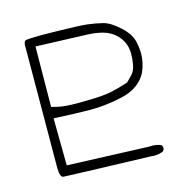

<svg xmlns="http://www.w3.org/2000/svg" viewBox="-82 -596 663 668"><g transform="rotate(-15 250.0 -261.5)"><path d="M223.6 -254.4Q205.6 -253.9 183.1 -253.9Q160.6 -253.9 144 -255.4Q118.7 -257.3 97.2 -263.7L91.3 -265.1L93.3 -482.4Q253.4 -477.1 282.2 -475.6Q311 -474.1 333.5 -467.8Q360.8 -460.4 380.4 -440.9Q407.2 -414.1 408.2 -375Q408.2 -373 408.2 -370.6Q408.2 -352.5 404.8 -333.5Q400.4 -310.5 387.7 -297.9L368.7 -278.8Q338.4 -268.6 308.8 -262Q279.3 -255.4 223.6 -254.4ZM394 -8.3Q412.1 -8.3 427.7 -15.1L432.1 -23.9Q432.1 -23.9 432.1 -24.4Q432.1 -32.2 428.2 -37.1Q413.1 -43.9 395.5 -43.9Q390.1 -43.9 384.3 -43.5L91.3 -54.7L89.4 -224.6Q175.3 -220.2 218.8 -220.2Q240.2 -220.2 253.4 -221.2Q293 -224.1 331.5 -232.4Q369.6 -240.2 393.6 -258.3Q417 -275.9 427.7 -298.8Q441.9 -330.6 441.9 -363.8Q441.9 -383.3 437 -405.8Q430.7 -436 399.4 -464.4Q367.2 -493.7 342 -500Q316.9 -506.3 288.1 -509.8Q259.3 -513.2 171.4 -514.6Q147.5 -515.1 137.5 -515.1Q127.4 -515.1 122.3 -515.1Q117.2 -515.1 108.9 -514.9Q100.6 -514.6 94 -514.6Q87.4 -514.6 82 -514.2Q71.8 -513.7 68.4 -512.9Q64.9 -512.2 63.5 -510.3Q59.1 -506.3 59.1 -494.1Q59.1 -493.2 59.1 -491.7V-491.2L57.1 -51.8Q58.1 -20.5 69.8 -19.5Q89.4 -18.1 380.4 -9.3H380.9Q387.7 -8.3 394 -8.3Z"/></g></svg>

Font: NaikaiFont
Style: Light
Weight: 300
Version: Version 1.89